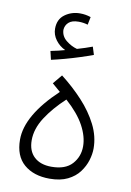

<svg xmlns="http://www.w3.org/2000/svg" viewBox="-84 -791 573 843"><g transform="rotate(10 202.5 -369.0)"><path d="M197 0Q126 0 83 -37Q40 -74 40 -147Q40 -255 176 -383L139 -415L173 -456Q226 -415 269.5 -368Q313 -321 339 -269.5Q365 -218 365 -164Q365 -139 356.5 -111Q348 -83 329 -57.5Q310 -32 277.5 -16Q245 0 197 0ZM196 -53Q258 -53 288 -86Q318 -119 318 -165Q318 -209 292 -257Q266 -305 210 -355Q157 -306 124 -255Q91 -204 91 -153Q91 -105 119 -79Q147 -53 196 -53ZM113 -515 104 -553Q124 -557 138.5 -560.5Q153 -564 167 -568Q141 -580 124 -603Q107 -626 107 -653Q107 -695 136.5 -716.5Q166 -738 204 -738Q229 -738 252 -730L245 -695Q235 -698 225 -699.5Q215 -701 204 -701Q174 -701 159.5 -687.5Q145 -674 144 -654Q145 -626 168 -607.5Q191 -589 217 -582Q255 -593 284 -604L295 -569Q271 -560 238.5 -549.5Q206 -539 173 -530Q140 -521 113 -515Z"/></g></svg>

Font: Noto Sans Arabic Light
Style: Regular
Weight: 300
Designer: Monotype Design Team, Nadine Chahine, Nizar Qandah and Khaled Hosny
Foundry: Monotype Imaging Inc.
Version: Version 2.012; ttfautohint (v1.8.4.7-5d5b)